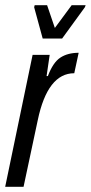

<svg xmlns="http://www.w3.org/2000/svg" viewBox="-25 -722 351 742"><path d="M101 -510H167L155 -428H160Q180 -481 208.5 -499.5Q237 -518 279 -518L262 -439Q159 -439 121 -258L66 0H-5ZM140 -573 107 -694 109 -702H157L187 -614L252 -702H306L303 -694L215 -573Z"/></svg>

Font: Saira Ultra Condensed Medium
Style: Italic
Weight: 500
Width: 1
Italic angle: -12°
Designer: Hector Gatti with collaboration of the Omnibus-Type team
Foundry: Omnibus-Type
Version: Version 1.001; ttfautohint (v1.8)